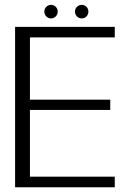

<svg xmlns="http://www.w3.org/2000/svg" viewBox="-20 -788 562 808"><path d="M43.5 0H463V-44.5H106V-325.5H444V-368.5H106V-630.5H463V-675H43.5ZM194.5 -710.5Q206.5 -710.5 214.8 -719Q223 -727.5 223 -739Q223 -751 214.8 -759.2Q206.5 -767.5 194.5 -767.5Q183 -767.5 174.8 -759.2Q166.5 -751 166.5 -739Q166.5 -727.5 174.8 -719Q183 -710.5 194.5 -710.5ZM324 -710.5Q336 -710.5 344 -719Q352 -727.5 352 -739Q352 -751 344 -759.2Q336 -767.5 324 -767.5Q312 -767.5 303.8 -759.2Q295.5 -751 295.5 -739Q295.5 -727.5 303.8 -719Q312 -710.5 324 -710.5Z"/></svg>

Font: Anybody UltraCondensed Thin Light
Style: Regular
Weight: 300
Version: Version 1.111